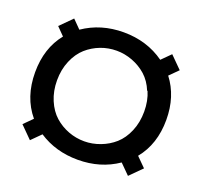

<svg xmlns="http://www.w3.org/2000/svg" viewBox="-100 -650 810 771"><g transform="rotate(20 304.5 -265.0)"><path d="M304.7 7.8Q210.4 7.8 137.7 -40L98.1 -0.5L47.9 -50.8L84 -86.9Q24.4 -158.2 24.4 -264.2V-264.6Q24.4 -367.7 80.6 -437L47.9 -470.2L98.1 -520.5L132.8 -485.4Q207.5 -536.6 304.7 -536.6Q404.3 -536.6 479.5 -482.9L517.1 -520.5L567.4 -470.2L531.2 -434.1Q585 -364.3 585 -264.2Q585 -160.2 527.8 -90.3L567.4 -50.8L517.1 -0.5L475.1 -42.5Q401.4 7.8 304.7 7.8ZM304.2 -70.8Q338.4 -70.8 372.1 -83.5Q405.8 -96.2 431.6 -119.1Q458 -142.6 474.1 -180.7Q490.2 -218.8 490.2 -265.1Q490.2 -311.5 474.1 -348.6L472.7 -347.7Q457.5 -385.3 430.7 -409.2Q404.8 -432.1 371.6 -444.8Q337.9 -457.5 303.7 -457.5Q268.1 -457.5 235.8 -445.3Q202.6 -432.6 176.8 -409.7Q150.4 -386.2 134.3 -348.1Q118.2 -310.1 118.2 -264.2Q118.2 -218.3 134.3 -180.2Q150.4 -142.1 176.8 -118.7Q202.6 -95.7 236.3 -83Q268.6 -70.8 304.2 -70.8Z"/></g></svg>

Font: Bevan
Style: Regular
Weight: 400
Designer: Vernon Adams
Foundry: Vernon Adams
Version: Version 2.100; ttfautohint (v1.8.3)